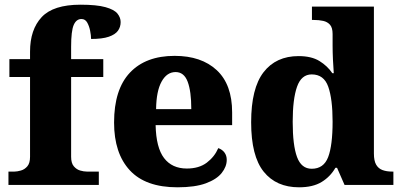

<svg xmlns="http://www.w3.org/2000/svg" viewBox="-20 -788 1711 818"><path d="M16 0V-57H42Q53 -57 69 -61.5Q85 -66 96.5 -79.5Q108 -93 108 -120V-460H20V-536H108V-568Q108 -662 157.5 -715Q207 -768 323 -768Q392 -768 429.5 -757.5Q467 -747 480.5 -730Q494 -713 494 -694Q494 -673 482.5 -657Q471 -641 443.5 -631.5Q416 -622 368 -622Q368 -637 364 -657Q360 -677 351.5 -692Q343 -707 327 -707Q305 -707 294 -681.5Q283 -656 283 -589V-536H420V-460H283V-120Q283 -93 294.5 -79.5Q306 -66 321.5 -61.5Q337 -57 350 -57H401V0Z M736 10Q600 10 533 -62.5Q466 -135 466 -266Q466 -407 533.5 -478.5Q601 -550 724 -550Q838 -550 903.5 -489Q969 -428 969 -309V-255H643Q645 -159 679 -114.5Q713 -70 776 -70Q828 -70 861 -95Q894 -120 910 -157Q927 -151 936.5 -138Q946 -125 946 -107Q946 -78 924.5 -51Q903 -24 857 -7Q811 10 736 10ZM795 -323Q795 -399 779.5 -440Q764 -481 728 -481Q691 -481 668.5 -440.5Q646 -400 645 -323Z M1254 10Q1157 10 1103.5 -56.5Q1050 -123 1050 -267Q1050 -412 1103 -480.5Q1156 -549 1252 -549Q1307 -549 1341 -528Q1375 -507 1396 -476H1402Q1400 -501 1398.5 -534Q1397 -567 1397 -593V-643Q1397 -670 1386 -682.5Q1375 -695 1357 -699Q1339 -703 1317 -703H1309V-760H1573V-134Q1573 -103 1582.5 -86.5Q1592 -70 1609.5 -63.5Q1627 -57 1650 -57H1656V0H1448L1416 -73H1409Q1387 -35 1350 -12.5Q1313 10 1254 10ZM1308 -69Q1359 -69 1378 -118.5Q1397 -168 1397 -270Q1397 -366 1378.5 -418.5Q1360 -471 1308 -471Q1264 -471 1245.5 -418.5Q1227 -366 1227 -269Q1227 -169 1245.5 -119Q1264 -69 1308 -69Z"/></svg>

Font: Noto Serif Kannada ExtraBold
Style: Regular
Weight: 800
Version: Version 2.003